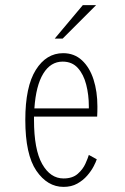

<svg xmlns="http://www.w3.org/2000/svg" viewBox="-20 -720 490 751"><path d="M228.5 11Q165.5 11 122.2 -52.2Q79 -115.5 79 -251Q79 -381 120 -446.5Q161 -512 227 -512Q270.5 -512 300.5 -484.2Q330.5 -456.5 345.8 -409.2Q361 -362 361 -303.5Q361 -294 360.8 -283.5Q360.5 -273 360 -264H113Q113 -257.5 113 -251Q113 -135 145 -78.5Q177 -22 228.5 -22Q263.5 -22 284 -40Q304.5 -58 314.2 -80Q324 -102 327.5 -114L358.5 -97Q355.5 -87 346.2 -69.2Q337 -51.5 321 -33Q305 -14.5 282.2 -1.8Q259.5 11 228.5 11ZM225 -479Q178 -479 149.2 -432Q120.5 -385 114.5 -296H327.5V-304Q327.5 -349 317.2 -389Q307 -429 284.5 -454Q262 -479 225 -479ZM194 -569 304 -700H356L225 -569Z"/></svg>

Font: Trispace Condensed Thin
Style: Regular
Weight: 100
Width: 3
Designer: Tyler Finck
Foundry: Etcetera Type Company
Version: Version 1.210; ttfautohint (v1.8.3)